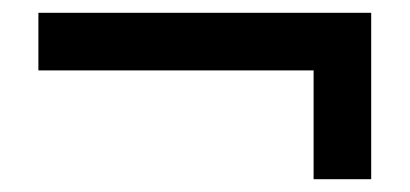

<svg xmlns="http://www.w3.org/2000/svg" viewBox="-20 -385 640 300"><path d="M40 -275V-365H560V-105H470V-275Z"/></svg>

Font: Tektur
Style: Regular
Weight: 400
Designer: Adam Jagosz
Foundry: Adam Jagosz
Version: Version 1.005;gftools[0.9.30]